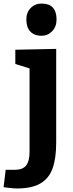

<svg xmlns="http://www.w3.org/2000/svg" viewBox="-51 -815 408 1080"><path d="M183.1 -794.9Q267.1 -794.9 267.1 -705.1Q267.1 -665 242.4 -639.4Q217.8 -613.8 183.1 -613.8Q142.1 -613.8 119.6 -637.5Q97.2 -661.1 97.2 -705.1Q97.2 -745.1 121.6 -770Q146 -794.9 183.1 -794.9ZM-30.8 237.8 -19 140.1H33.2Q77.1 140.1 96.2 115.5Q115.2 90.8 115.2 41V-430.2L35.2 -455.1V-535.2L265.1 -540V-13.2Q265.1 76.7 244.6 132.8Q224.1 189 176 217Q127.9 245.1 44.9 245.1Q24.9 245.1 0.5 241.9Q-23.9 238.8 -30.8 237.8Z"/></svg>

Font: Kadwa
Style: Bold
Weight: 700
Designer: Sol Matas
Foundry: Sol Matas
Version: Version 1.001;PS 001.000;hotconv 1.0.70;makeotf.lib2.5.58329